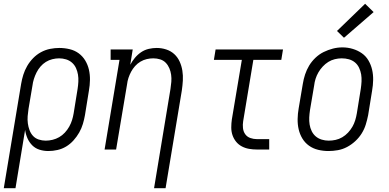

<svg xmlns="http://www.w3.org/2000/svg" viewBox="-39 -792 2059 1017"><path d="M-19 205 73 -348Q77 -372 84.5 -396Q92 -420 105 -442.5Q118 -465 136.5 -484Q155 -503 178 -515.5Q201 -528 226 -533Q251 -538 275 -538Q303 -538 330 -531.5Q357 -525 378 -509.5Q399 -494 412.5 -471.5Q426 -449 432 -423Q438 -397 437.5 -368.5Q437 -340 432 -312L411 -182Q407 -159 400 -135.5Q393 -112 380.5 -90Q368 -68 350.5 -48.5Q333 -29 311.5 -16Q290 -3 265.5 2.5Q241 8 217 8Q193 8 170.5 1Q148 -6 132 -22Q116 -38 106.5 -59.5Q97 -81 94 -104L43 205ZM203 -47Q221 -47 239.5 -51.5Q258 -56 274.5 -65.5Q291 -75 304.5 -89.5Q318 -104 327.5 -121Q337 -138 342.5 -155.5Q348 -173 351 -191L372 -321Q375 -340 376 -359.5Q377 -379 374 -397Q371 -415 363.5 -431.5Q356 -448 342.5 -460Q329 -472 311 -477.5Q293 -483 274 -483Q257 -483 238.5 -478.5Q220 -474 204 -464Q188 -454 175.5 -439.5Q163 -425 154.5 -408Q146 -391 140.5 -373.5Q135 -356 133 -339L112 -215Q109 -196 107.5 -176.5Q106 -157 108.5 -138.5Q111 -120 117.5 -102.5Q124 -85 136 -72Q148 -59 166 -53Q184 -47 203 -47Z M777 205 864 -321Q867 -340 868.5 -359Q870 -378 867.5 -396Q865 -414 858 -430.5Q851 -447 839 -459.5Q827 -472 809.5 -477.5Q792 -483 773 -483Q756 -483 738.5 -479Q721 -475 705 -465.5Q689 -456 676.5 -442Q664 -428 655.5 -412Q647 -396 641.5 -379.5Q636 -363 634 -345L576 0H515L594 -475H547V-530H664L651 -449Q661 -468 675.5 -485.5Q690 -503 708.5 -515.5Q727 -528 748.5 -533Q770 -538 791 -538Q817 -538 841.5 -530Q866 -522 884 -505.5Q902 -489 912.5 -466Q923 -443 927 -417.5Q931 -392 929.5 -365.5Q928 -339 924 -312L838 205Z M1322 0Q1301 0 1280.5 -3.5Q1260 -7 1242 -16.5Q1224 -26 1211.5 -41.5Q1199 -57 1192.5 -76Q1186 -95 1186 -116.5Q1186 -138 1189 -159L1242 -475H1094L1103 -530H1460L1451 -475H1303L1249 -150Q1246 -132 1248 -113.5Q1250 -95 1260 -81Q1270 -67 1287 -61Q1304 -55 1322 -55H1387V0Z M1701 8Q1673 8 1646 1.5Q1619 -5 1597.5 -20.5Q1576 -36 1562.5 -58.5Q1549 -81 1543 -107Q1537 -133 1537.5 -161.5Q1538 -190 1543 -218L1565 -348Q1569 -373 1577 -397.5Q1585 -422 1598.5 -444.5Q1612 -467 1632 -486Q1652 -505 1675.5 -516.5Q1699 -528 1724 -534.5Q1749 -541 1775 -541Q1803 -541 1829.5 -533Q1856 -525 1877.5 -510Q1899 -495 1912.5 -472Q1926 -449 1932 -423Q1938 -397 1937.5 -368.5Q1937 -340 1932 -312L1911 -182Q1906 -157 1898.5 -132.5Q1891 -108 1877 -85.5Q1863 -63 1843 -44.5Q1823 -26 1799.5 -13.5Q1776 -1 1750.5 3.5Q1725 8 1701 8ZM1702 -47Q1720 -47 1738.5 -51Q1757 -55 1774 -65Q1791 -75 1804.5 -89.5Q1818 -104 1827.5 -120.5Q1837 -137 1842.5 -155Q1848 -173 1851 -191L1872 -321Q1875 -341 1876 -360.5Q1877 -380 1874 -398Q1871 -416 1863 -433Q1855 -450 1841 -461.5Q1827 -473 1809 -478Q1791 -483 1771 -483Q1753 -483 1734.5 -478.5Q1716 -474 1700 -464Q1684 -454 1670.5 -439.5Q1657 -425 1647.5 -408.5Q1638 -392 1632.5 -374.5Q1627 -357 1625 -339L1603 -209Q1600 -189 1599 -170Q1598 -151 1601 -132.5Q1604 -114 1612 -97.5Q1620 -81 1633.5 -69.5Q1647 -58 1665 -52.5Q1683 -47 1702 -47ZM1783 -592 1746 -628 1895 -772 1940 -728Z"/></svg>

Font: Iosevka Slab Light Oblique
Style: Regular
Weight: 300
Italic angle: -9°
Monospace: yes
Designer: Belleve Invis
Foundry: Belleve Invis
Version: Version 11.1.1; ttfautohint (v1.8.3)